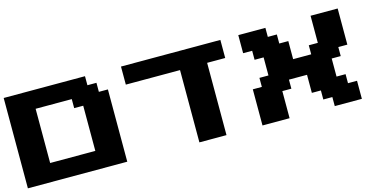

<svg xmlns="http://www.w3.org/2000/svg" viewBox="-64 -954 2563 1283"><g transform="rotate(-15 1217.5 -312.5)"><path d="M0 0H687.5V-500H625V-562.5H562.5V-625H0ZM500 -125H187.5V-500H437.5V-437.5H500Z M1186.5 0H1374V-500H1499V-625H811.5V-500H1186.5Z M2123 0H2310.5V-125H2248V-187.5H2185.5V-312.5H2248V-375H2310.5V-625H2123V-437.5H2060.5V-375H1935.5V-500H1873V-562.5H1810.5V-625H1623V-500H1685.5V-437.5H1748V-312.5H1685.5V-250H1623V0H1810.5V-187.5H1873V-250H1998V-125H2060.5V-62.5H2123Z"/></g></svg>

Font: Faithful 32x
Style: Semibold
Weight: 400
Foundry: Faithful Resource Pack
Version: Version 1.0; January 27, 2023